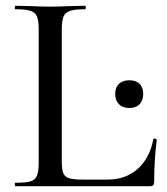

<svg xmlns="http://www.w3.org/2000/svg" viewBox="-20 -645 577 665"><path d="M194 -85Q194 -57 199.5 -44.5Q205 -32 220 -27.5Q235 -23 267 -23H352Q416 -23 457.5 -60.5Q499 -98 511 -163Q511 -165 516 -165Q518 -165 520.5 -163.5Q523 -162 523 -161Q514 -91 514 -15Q514 -7 510.5 -3.5Q507 0 499 0H34Q31 0 31 -6Q31 -12 34 -12Q70 -12 86 -17Q102 -22 108 -36.5Q114 -51 114 -81V-544Q114 -574 108 -588Q102 -602 85.5 -607.5Q69 -613 34 -613Q31 -613 31 -619Q31 -625 34 -625L82 -624Q126 -622 154 -622Q182 -622 226 -624L275 -625Q277 -625 277 -619Q277 -613 275 -613Q240 -613 223 -607.5Q206 -602 200 -587.5Q194 -573 194 -543ZM379 -320Q379 -342 392 -354.5Q405 -367 428 -367Q451 -367 463.5 -354.5Q476 -342 476 -320Q476 -297 463.5 -284Q451 -271 428 -271Q405 -271 392 -284Q379 -297 379 -320Z"/></svg>

Font: Cormorant Infant Medium
Style: Regular
Weight: 500
Designer: Christian Thalmann (Catharsis Fonts)
Version: Version 3.000